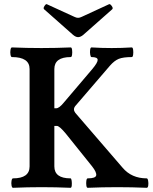

<svg xmlns="http://www.w3.org/2000/svg" viewBox="-20 -892 727 915"><path d="M42 3Q37 3 35 -8Q33 -19 35 -30.5Q37 -42 42 -42Q121 -42 121 -99V-563Q121 -620 37 -620Q32 -620 30 -631.5Q28 -643 30 -654.5Q32 -666 37 -666Q108 -663 177 -663Q248 -663 317 -666Q322 -666 323.5 -654.5Q325 -643 323.5 -631.5Q322 -620 317 -620Q239 -620 239 -563V-376H248Q262 -376 284 -403L420 -563Q446 -594 445.5 -607Q445 -620 416 -620Q412 -620 410 -631.5Q408 -643 409.5 -654.5Q411 -666 416 -666Q464 -663 512 -663Q560 -663 608 -666Q613 -666 614.5 -654.5Q616 -643 614.5 -631.5Q613 -620 608 -620Q567 -620 546 -611.5Q525 -603 504 -579L339 -387Q326 -371 339 -354L564 -93Q607 -42 679 -42Q684 -42 686 -30.5Q688 -19 686.5 -8Q685 3 679 3Q609 0 539 0Q467 0 398 3Q393 3 391.5 -8Q390 -19 391.5 -30.5Q393 -42 398 -42Q436 -42 438.5 -56.5Q441 -71 419 -99L293 -256Q263 -292 251 -292H239V-99Q239 -42 316 -42Q320 -42 321.5 -30.5Q323 -19 322 -8Q321 3 316 3Q247 0 179 0Q110 0 42 3ZM352 -715Q341 -715 328 -726L190 -848Q185 -853 192 -863.5Q199 -874 203 -872L334 -812Q344 -807 352 -807Q360 -807 370 -812L500 -872Q505 -874 512.5 -863.5Q520 -853 515 -848L377 -726Q364 -715 352 -715Z"/></svg>

Font: Junicode
Style: Bold
Weight: 700
Designer: Peter S. Baker
Version: Version 2.100; ttfautohint (v1.8.4)